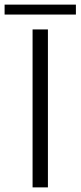

<svg xmlns="http://www.w3.org/2000/svg" viewBox="-100 -811 349 831"><path d="M-80.1 -748V-791H228.5V-748ZM41 0V-683.6H107.4V0Z"/></svg>

Font: Post No Bills Jaffna Medium
Style: Regular
Weight: 500
Designer: Kosala Senevirathne, Siva Puranthara, Lasantha Premarathna, Tharique Azeez
Foundry: Mooniak
Version: Version 1.220 ; ttfautohint (v1.6)